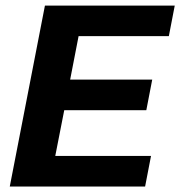

<svg xmlns="http://www.w3.org/2000/svg" viewBox="-20 -679 656 699"><path d="M15.6 0 143.6 -658.7H616.2L594.7 -547.4H266.1L235.4 -389.2H534.2L512.7 -277.8H213.9L181.2 -111.3H529.8L508.3 0Z"/></svg>

Font: Cousine
Style: Bold Italic
Weight: 700
Italic angle: -12°
Monospace: yes
Designer: Steve Matteson
Foundry: Ascender Corporation
Version: Version 1.20